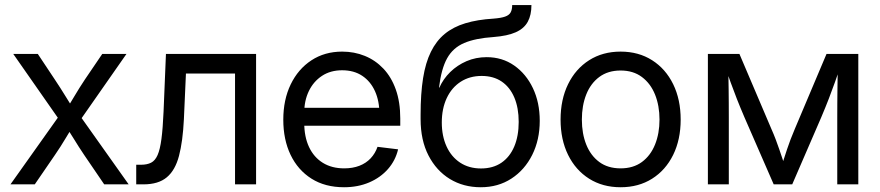

<svg xmlns="http://www.w3.org/2000/svg" viewBox="-20 -748 3571 779"><path d="M22.5 0 237.8 -303.2 237.3 -237.8 33.7 -529.3H133.3L202.1 -425.8Q225.6 -390.6 245.4 -358.2Q265.1 -325.7 285.6 -293.5H242.2Q263.2 -325.7 282.2 -358.2Q301.3 -390.6 324.7 -425.8L395 -529.3H493.2L288.6 -236.3V-300.8L502 0H402.8L321.3 -119.6Q298.3 -153.8 279.3 -185.1Q260.3 -216.3 240.2 -247.1H283.7Q263.7 -216.3 245.1 -185.1Q226.6 -153.8 203.1 -119.6L121.1 0Z M532.7 0V-79.6H552.2Q576.7 -79.6 593 -87.9Q609.4 -96.2 619.4 -118.9Q629.4 -141.6 635 -184.1Q640.6 -226.6 643.6 -294.9L653.3 -529.3H1019V0H933.6V-449.7H734.4L726.1 -264.2Q721.7 -174.3 706.3 -115.7Q690.9 -57.1 656.7 -28.6Q622.6 0 562 0Z M1376 11.7Q1298.8 11.7 1243.7 -23.2Q1188.5 -58.1 1158.9 -119.9Q1129.4 -181.6 1129.4 -262.2Q1129.4 -343.3 1159.4 -405.5Q1189.5 -467.8 1243.4 -503.2Q1297.4 -538.6 1368.2 -538.6Q1417.5 -538.6 1460.2 -521.2Q1502.9 -503.9 1535.4 -469.7Q1567.9 -435.5 1585.9 -384.8Q1604 -334 1604 -267.1V-237.8H1180.2V-310.5H1557.6L1519.5 -284.7Q1519.5 -337.9 1501.5 -377.9Q1483.4 -418 1449.7 -440.4Q1416 -462.9 1368.2 -462.9Q1320.8 -462.9 1286.4 -440.2Q1252 -417.5 1233.2 -378.7Q1214.4 -339.8 1214.4 -291V-249.5Q1214.4 -192.9 1233.9 -151.4Q1253.4 -109.9 1289.8 -87.4Q1326.2 -64.9 1376.5 -64.9Q1411.1 -64.9 1438.2 -75.4Q1465.3 -85.9 1483.9 -105.7Q1502.4 -125.5 1511.7 -152.3L1595.2 -142.1Q1584.5 -96.7 1554 -62Q1523.4 -27.3 1477.8 -7.8Q1432.1 11.7 1376 11.7Z M1930.7 11.7Q1860.4 11.7 1805.4 -21.7Q1750.5 -55.2 1718.5 -117.2Q1686.5 -179.2 1686.5 -264.6V-283.2Q1686.5 -367.7 1696.5 -430.7Q1706.5 -493.7 1728.3 -537.8Q1750 -582 1784.4 -610.4Q1818.8 -638.7 1867.9 -653.6Q1917 -668.5 1981.9 -672.4Q2013.2 -674.8 2029.5 -680.7Q2045.9 -686.5 2052 -698Q2058.1 -709.5 2058.1 -727.5H2136.2Q2136.2 -687 2121.3 -659.7Q2106.4 -632.3 2072.8 -617.2Q2039.1 -602.1 1981.9 -597.7Q1908.7 -592.8 1863.3 -573.5Q1817.9 -554.2 1794.2 -511.7Q1770.5 -469.2 1761.2 -392.6H1762.7Q1778.3 -427.7 1806.6 -455.6Q1835 -483.4 1872.8 -499.8Q1910.6 -516.1 1954.6 -516.1Q2017.6 -516.1 2066.2 -482.2Q2114.7 -448.2 2142.3 -390.1Q2169.9 -332 2169.9 -257.8Q2169.9 -180.7 2139.4 -119.6Q2108.9 -58.6 2054.9 -23.4Q2001 11.7 1930.7 11.7ZM1931.6 -64.5Q1980 -64.5 2014.2 -87.6Q2048.3 -110.8 2066.4 -153.3Q2084.5 -195.8 2084.5 -253.4Q2084.5 -310.5 2066.7 -352.5Q2048.8 -394.5 2015.4 -417.2Q1981.9 -439.9 1934.1 -439.9Q1885.7 -439.9 1849.1 -416.3Q1812.5 -392.6 1792.5 -349.9Q1772.5 -307.1 1772.5 -251Q1772.5 -196.3 1791.7 -154.1Q1811 -111.8 1846.9 -88.1Q1882.8 -64.5 1931.6 -64.5Z M2498 11.7Q2425.3 11.7 2370.4 -22.9Q2315.4 -57.6 2284.9 -119.6Q2254.4 -181.6 2254.4 -262.7Q2254.4 -344.2 2284.9 -406.5Q2315.4 -468.8 2370.4 -503.7Q2425.3 -538.6 2498 -538.6Q2570.8 -538.6 2625.7 -503.7Q2680.7 -468.8 2711.2 -406.5Q2741.7 -344.2 2741.7 -262.7Q2741.7 -181.6 2711.2 -119.6Q2680.7 -57.6 2625.7 -22.9Q2570.8 11.7 2498 11.7ZM2498 -64.9Q2549.3 -64.9 2584.5 -90.8Q2619.6 -116.7 2637.7 -161.6Q2655.8 -206.5 2655.8 -262.7Q2655.8 -319.3 2637.7 -364.3Q2619.6 -409.2 2584.5 -435.5Q2549.3 -461.9 2498 -461.9Q2446.8 -461.9 2411.6 -435.8Q2376.5 -409.7 2358.6 -364.7Q2340.8 -319.8 2340.8 -262.7Q2340.8 -206.1 2358.6 -161.4Q2376.5 -116.7 2411.4 -90.8Q2446.3 -64.9 2498 -64.9Z M2852.1 0V-529.3H2980L3109.4 -225.6Q3119.6 -202.6 3127.2 -182.4Q3134.8 -162.1 3141.4 -143.1Q3147.9 -124 3154.1 -105.7Q3160.2 -87.4 3166 -68.8H3149.4Q3155.3 -86.9 3161.1 -105Q3167 -123 3173.3 -142.3Q3179.7 -161.6 3187.5 -182.1Q3195.3 -202.6 3205.1 -225.6L3333.5 -529.3H3462.4V0H3377V-271.5Q3377 -303.2 3377.2 -330.3Q3377.4 -357.4 3377.7 -382.3Q3377.9 -407.2 3378.4 -432.4Q3378.9 -457.5 3379.4 -484.9H3392.1Q3379.4 -447.8 3367.7 -414.8Q3356 -381.8 3342.8 -347.7Q3329.6 -313.5 3312 -272L3194.3 0H3119.1L3000.5 -272Q2982.9 -313 2969.5 -347.2Q2956.1 -381.3 2944.1 -414.6Q2932.1 -447.8 2919.4 -484.9H2934.6Q2935.1 -459.5 2935.5 -434.8Q2936 -410.2 2936.3 -384.8Q2936.5 -359.4 2936.8 -331.5Q2937 -303.7 2937 -271.5V0Z"/></svg>

Font: Inter 24pt
Style: Regular
Weight: 400
Designer: Rasmus Andersson
Foundry: rsms
Version: Version 4.001;git-66647c0bb